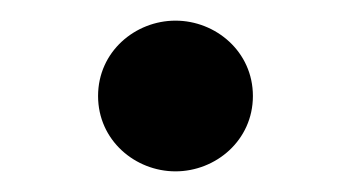

<svg xmlns="http://www.w3.org/2000/svg" viewBox="-20 -359 340 186"><path d="M150 -193C111 -193 75 -223 75 -266C75 -309 111 -339 150 -339C189 -339 225 -309 225 -266C225 -223 189 -193 150 -193Z"/></svg>

Font: Ortica Linear
Style: Bold
Weight: 700
Designer: Benedetta Bovani
Foundry: Collletttivo
Version: Version 2.000;Glyphs 3.1.2 (3151)